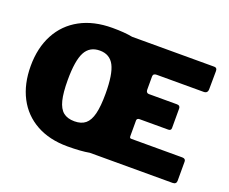

<svg xmlns="http://www.w3.org/2000/svg" viewBox="-122 -948 1374 1154"><g transform="rotate(20 565.0 -371.0)"><path d="M1097 -145V-22Q1097 -12 1091 -6Q1085 0 1073 0H615H594H544Q490 10 403 10Q288 10 204 -36.5Q120 -83 75.5 -168.5Q31 -254 31 -369Q31 -485 77 -571.5Q123 -658 209.5 -705Q296 -752 415 -752Q494 -752 544 -742H585H606H1070Q1088 -742 1088 -721L1087 -605Q1087 -578 1061 -578H761Q738 -578 738 -559V-474Q738 -464 743 -458.5Q748 -453 756 -453H936Q957 -453 957 -433V-309Q957 -292 939 -292H754Q747 -292 742.5 -288Q738 -284 738 -278V-178Q738 -170 740.5 -167Q743 -164 750 -164H1075Q1097 -164 1097 -145ZM511 -366Q511 -490 483 -544Q455 -598 391 -598Q326 -598 297.5 -544Q269 -490 269 -366Q269 -285 281 -237Q293 -189 319.5 -167.5Q346 -146 391 -146Q435 -146 461 -167.5Q487 -189 499 -237Q511 -285 511 -366Z"/></g></svg>

Font: Libre Franklin Black
Style: Regular
Weight: 900
Designer: Pablo Impallari, Rodrigo Fuenzalida
Foundry: Impallari Type
Version: Version 1.002; ttfautohint (v1.5)